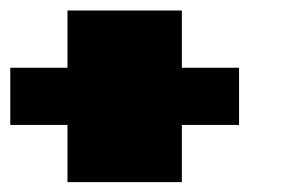

<svg xmlns="http://www.w3.org/2000/svg" viewBox="-20 -576 596 373"><path d="M111.1 -444.4V-555.6H333.3V-444.4H444.4V-333.3H333.3V-222.2H111.1V-333.3H0V-444.4Z"/></svg>

Font: Pixeloid Sans
Style: Bold
Weight: 700
Monospace: yes
Designer: GGBot
Version: 0.3